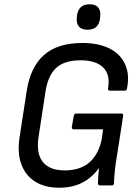

<svg xmlns="http://www.w3.org/2000/svg" viewBox="-20 -867 650 898"><path d="M257 11Q190 11 144.5 -17.5Q99 -46 79.5 -99.5Q60 -153 72 -228L105 -442Q122 -553 185.5 -609.5Q249 -666 366 -666Q441 -666 492.5 -640Q544 -614 565.5 -565.5Q587 -517 574 -453Q573 -443 563 -443H495Q484 -443 485 -453Q497 -517 463 -551Q429 -585 357 -585Q283 -585 244 -550.5Q205 -516 193 -440L161 -231Q148 -151 179.5 -110.5Q211 -70 282 -70Q357 -70 400.5 -109.5Q444 -149 457 -223L462 -262H325Q315 -262 316 -273L325 -325Q328 -336 335 -336H547Q558 -336 556 -325L527 -138Q520 -99 517 -68Q514 -37 513 -11Q513 0 504 0H448Q438 0 438 -11Q438 -24 439.5 -43Q441 -62 443 -80H442Q422 -52 395 -31.5Q368 -11 334 0Q300 11 257 11ZM389 -728Q361 -728 349 -743Q337 -758 339 -782L340 -793Q343 -819 357.5 -833Q372 -847 399 -847Q427 -847 439 -832.5Q451 -818 449 -793L448 -782Q445 -755 430.5 -741.5Q416 -728 389 -728Z"/></svg>

Font: Sofia Sans Semi Condensed Medium
Style: Italic
Weight: 500
Italic angle: -9°
Version: Version 4.100